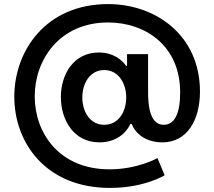

<svg xmlns="http://www.w3.org/2000/svg" viewBox="-20 -772 1049 940"><path d="M518 148C688 148 786 86 786 86L751 2C751 2 654 57 516 57C270 57 150 -121 150 -300C150 -481 273 -662 509 -662C693 -662 862 -547 862 -320C862 -218 836 -161 781 -161C709 -161 705 -270 705 -321V-507H602V-450H597C577 -479 534 -515 464 -515C339 -515 278 -406 278 -297C278 -186 340 -75 467 -75C566 -75 609 -142 618 -165H625C642 -119 693 -75 775 -75C896 -75 959 -184 959 -324C959 -597 745 -752 509 -752C206 -752 50 -525 50 -298C50 -75 203 148 518 148ZM490 -161C419 -161 383 -228 383 -295C383 -362 419 -429 490 -429C563 -429 598 -360 598 -295C598 -229 563 -161 490 -161Z"/></svg>

Font: Be Vietnam Pro Medium
Style: Regular
Weight: 500
Designer: Lam Bao, Tony Le, Vietanh Nguyen
Foundry: Yellow Type Foundry
Version: Version 1.002